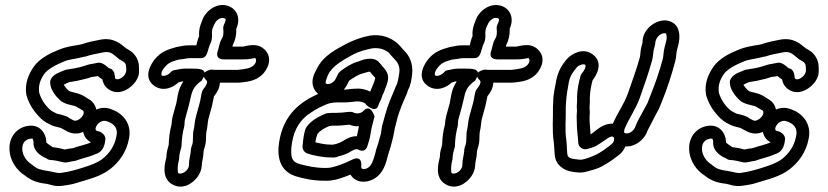

<svg xmlns="http://www.w3.org/2000/svg" viewBox="-20 -691 3235 750"><path d="M523 -410C523 -427 525 -447 512 -468C501 -487 484 -496 473 -502C453 -518 425 -546 372 -536C347 -531 324 -527 299 -518L284 -515C259 -511 236 -508 208 -496C176 -483 134 -463 111 -429C94 -404 75 -367 83 -320C83 -319 84 -318 84 -317C95 -279 117 -250 141 -227C156 -213 169 -208 181 -202C193 -196 214 -193 218 -191C226 -186 237 -181 244 -177C267 -166 288 -168 305 -176C308 -160 317 -145 335 -135C317 -126 292 -122 264 -112C253 -111 241 -109 233 -107C222 -110 205 -114 186 -116C177 -122 165 -130 161 -134V-139C159 -171 136 -203 96 -200C50 -197 15 -159 17 -109C18 -62 47 -24 78 -5C100 13 124 23 162 27C175 29 195 40 229 34C244 32 264 29 281 23C326 9 373 -1 411 -31C445 -58 474 -96 484 -150C496 -210 457 -249 418 -263C395 -273 374 -271 356 -263C353 -279 344 -294 326 -304C317 -309 306 -319 287 -325C275 -329 254 -333 251 -335C241 -342 233 -353 229 -360C235 -363 242 -367 250 -370C272 -373 296 -378 318 -384L337 -390C340 -391 347 -391 352 -392L362 -394C371 -386 372 -386 380 -381C382 -368 388 -356 398 -347C436 -314 481 -339 502 -363C513 -375 523 -392 523 -410ZM429 -392C429 -392 426 -406 426 -407C417 -426 408 -423 406 -424C401 -428 381 -449 363 -446L343 -442C335 -441 330 -440 323 -438L304 -432C285 -426 261 -422 240 -419C238 -419 235 -418 233 -417C213 -408 184 -402 176 -374C175 -350 187 -333 189 -330C197 -316 208 -306 214 -300C227 -286 259 -280 272 -277C280 -274 289 -267 303 -260C306 -258 311 -250 301 -236C292 -224 276 -216 267 -221C258 -225 250 -230 243 -235C227 -242 207 -246 202 -247C187 -255 183 -256 175 -263C155 -281 141 -303 133 -329C129 -358 138 -380 152 -401C164 -419 196 -437 228 -450C248 -459 265 -459 294 -466L311 -470H314C333 -477 356 -481 381 -486C412 -492 418 -482 443 -462C444 -461 446 -459 447 -459C470 -446 474 -446 473 -412C472 -409 470 -402 465 -396C450 -379 427 -375 429 -392ZM278 -64C298 -72 327 -77 353 -89C389 -99 390 -138 391 -142C393 -149 391 -157 387 -163C376 -178 360 -179 358 -180C355 -181 349 -186 358 -201C366 -215 385 -223 398 -217C399 -217 400 -216 401 -216C424 -208 442 -191 435 -160C428 -120 407 -92 380 -70C360 -55 333 -45 300 -35C278 -28 250 -20 221 -16C203 -13 195 -19 168 -23C136 -28 127 -30 108 -45C107 -46 106 -48 105 -48C86 -59 67 -83 67 -110C67 -130 76 -143 93 -148C108 -152 109 -150 111 -138C106 -92 162 -72 162 -72C166 -68 173 -66 178 -66C190 -66 211 -61 228 -57C241 -54 262 -62 269 -62C272 -62 276 -63 278 -64Z M773 -619 769 -609C761 -590 756 -572 758 -552C758 -547 756 -549 750 -527L747 -514H726C713 -514 702 -514 690 -511L668 -507C667 -507 666 -506 665 -506C635 -498 608 -488 585 -460C572 -444 534 -388 585 -354C622 -331 659 -352 677 -369L692 -373H696C688 -360 681 -347 677 -330C672 -311 672 -302 669 -289L655 -238C652 -227 651 -217 650 -204C643 -178 640 -155 639 -125C636 -114 630 -96 630 -77C625 -56 609 -1 648 26C690 55 734 26 753 -2C761 -14 767 -27 768 -43C768 -60 774 -70 775 -96C775 -101 775 -100 778 -111C788 -141 783 -154 786 -175C791 -194 791 -214 794 -226L808 -277C812 -293 813 -303 816 -315C827 -329 838 -345 839 -368H909H912C942 -371 977 -373 1004 -399C1024 -418 1049 -464 1013 -498C982 -528 939 -509 928 -509H888C888 -510 889 -512 889 -514C899 -534 904 -554 903 -579C920 -616 908 -652 876 -666C831 -685 787 -651 773 -619ZM729 -423H701C694 -423 689 -422 682 -421L667 -418C656 -416 653 -416 646 -408C636 -397 619 -392 612 -396C610 -398 607 -409 623 -428C637 -445 648 -450 677 -458L700 -461C708 -463 716 -464 726 -464H765C785 -464 789 -482 794 -499L799 -515C800 -517 810 -533 808 -557C807 -567 809 -579 814 -589L819 -599C823 -609 840 -626 856 -620C860 -618 864 -617 859 -604L855 -595C853 -591 852 -586 852 -582C854 -556 853 -551 844 -535C837 -523 835 -504 831 -493C831 -493 816 -459 855 -459H928C968 -459 974 -467 978 -463C981 -460 983 -447 970 -435C959 -425 940 -421 908 -418H819C813 -419 809 -419 804 -419C804 -419 787 -416 779 -407C777 -423 750 -423 729 -423ZM776 -391C778 -387 781 -382 787 -376C791 -372 789 -362 779 -349L773 -341C771 -338 770 -335 769 -332C764 -313 764 -303 760 -289L746 -238C740 -217 740 -197 737 -186C735 -179 734 -174 734 -160C733 -140 734 -136 731 -126C729 -121 725 -111 725 -98C724 -84 718 -70 718 -45C717 -23 688 -7 676 -15C675 -15 671 -37 679 -66C680 -70 680 -77 680 -77C681 -91 684 -100 688 -115C688 -117 689 -119 689 -120C690 -149 693 -172 699 -194C702 -205 700 -215 703 -226L717 -277C726 -309 726 -334 745 -356L754 -365C758 -369 762 -372 767 -375C767 -375 772 -382 776 -391Z M1382 -198C1380 -188 1377 -170 1374 -159C1332 -159 1323 -132 1280 -126H1275C1251 -126 1234 -130 1212 -135C1213 -146 1217 -159 1220 -168C1231 -181 1244 -189 1267 -199C1269 -199 1272 -199 1276 -200H1290C1308 -200 1326 -202 1345 -204C1357 -199 1368 -197 1382 -198ZM1311 -251C1304 -251 1297 -250 1290 -250H1274C1270 -250 1265 -249 1261 -249C1258 -249 1254 -248 1251 -247C1225 -235 1198 -223 1178 -196C1177 -194 1176 -192 1175 -191C1166 -169 1165 -148 1162 -123C1160 -108 1169 -96 1179 -92C1201 -84 1240 -76 1273 -76C1294 -74 1300 -80 1301 -80C1312 -83 1334 -88 1351 -100C1367 -109 1375 -110 1379 -107C1382 -105 1407 -91 1416 -123C1420 -138 1425 -149 1428 -171C1429 -179 1430 -184 1431 -189L1443 -236C1443 -236 1428 -287 1401 -259C1393 -250 1379 -245 1364 -250C1360 -252 1357 -254 1349 -254H1347C1333 -254 1322 -251 1311 -251ZM1378 -295C1402 -293 1409 -286 1410 -282C1410 -282 1449 -244 1459 -282C1460 -287 1465 -295 1469 -304L1474 -319C1476 -324 1481 -331 1484 -343C1486 -349 1495 -365 1496 -386C1498 -412 1474 -430 1463 -445C1440 -476 1390 -455 1380 -451C1351 -443 1331 -428 1315 -417C1309 -413 1306 -409 1306 -409C1303 -406 1301 -404 1300 -401C1290 -380 1288 -374 1276 -367C1268 -362 1255 -360 1252 -367C1251 -370 1254 -381 1262 -400C1279 -434 1320 -457 1363 -480C1384 -490 1408 -497 1433 -502C1463 -506 1483 -497 1498 -486C1505 -478 1513 -468 1521 -460C1532 -449 1543 -434 1540 -408C1538 -393 1534 -372 1531 -364C1523 -348 1523 -344 1520 -338C1508 -310 1494 -278 1485 -244L1473 -201C1470 -188 1469 -173 1468 -169L1457 -130C1454 -118 1448 -106 1447 -96C1438 -63 1431 -43 1416 -35C1406 -29 1389 -27 1391 -41C1391 -41 1398 -88 1355 -67C1330 -55 1305 -44 1275 -37C1265 -35 1258 -35 1249 -35C1212 -35 1182 -42 1151 -50C1125 -58 1115 -69 1118 -112C1123 -174 1146 -214 1180 -241C1203 -257 1219 -268 1245 -279C1267 -289 1271 -289 1294 -291H1331C1343 -291 1368 -295 1378 -295ZM1426 -333C1413 -340 1394 -345 1379 -345C1365 -345 1343 -343 1329 -341H1323C1333 -353 1337 -362 1344 -376C1362 -388 1378 -399 1393 -403C1406 -406 1420 -412 1425 -411C1430 -404 1439 -394 1446 -387C1444 -373 1433 -351 1426 -333ZM1223 -324C1137 -287 1078 -226 1068 -116C1064 -57 1087 -17 1137 -2C1168 7 1203 15 1248 15C1286 17 1321 2 1349 -9C1369 24 1410 25 1440 8C1479 -14 1488 -55 1496 -86C1499 -97 1503 -107 1506 -118L1516 -157C1519 -170 1521 -184 1522 -189L1533 -232C1541 -260 1554 -291 1566 -318C1572 -330 1573 -339 1574 -340C1584 -356 1588 -383 1590 -402C1594 -441 1580 -474 1557 -495C1550 -503 1539 -516 1531 -523C1507 -543 1471 -559 1425 -552C1393 -546 1367 -536 1341 -524C1298 -501 1243 -476 1217 -421C1212 -411 1191 -379 1206 -346C1210 -337 1216 -330 1223 -324Z M1841 -619 1837 -609C1829 -590 1824 -572 1826 -552C1826 -547 1824 -549 1818 -527L1815 -514H1794C1781 -514 1770 -514 1758 -511L1736 -507C1735 -507 1734 -506 1733 -506C1703 -498 1676 -488 1653 -460C1640 -444 1602 -388 1653 -354C1690 -331 1727 -352 1745 -369L1760 -373H1764C1756 -360 1749 -347 1745 -330C1740 -311 1740 -302 1737 -289L1723 -238C1720 -227 1719 -217 1718 -204C1711 -178 1708 -155 1707 -125C1704 -114 1698 -96 1698 -77C1693 -56 1677 -1 1716 26C1758 55 1802 26 1821 -2C1829 -14 1835 -27 1836 -43C1836 -60 1842 -70 1843 -96C1843 -101 1843 -100 1846 -111C1856 -141 1851 -154 1854 -175C1859 -194 1859 -214 1862 -226L1876 -277C1880 -293 1881 -303 1884 -315C1895 -329 1906 -345 1907 -368H1977H1980C2010 -371 2045 -373 2072 -399C2092 -418 2117 -464 2081 -498C2050 -528 2007 -509 1996 -509H1956C1956 -510 1957 -512 1957 -514C1967 -534 1972 -554 1971 -579C1988 -616 1976 -652 1944 -666C1899 -685 1855 -651 1841 -619ZM1797 -423H1769C1762 -423 1757 -422 1750 -421L1735 -418C1724 -416 1721 -416 1714 -408C1704 -397 1687 -392 1680 -396C1678 -398 1675 -409 1691 -428C1705 -445 1716 -450 1745 -458L1768 -461C1776 -463 1784 -464 1794 -464H1833C1853 -464 1857 -482 1862 -499L1867 -515C1868 -517 1878 -533 1876 -557C1875 -567 1877 -579 1882 -589L1887 -599C1891 -609 1908 -626 1924 -620C1928 -618 1932 -617 1927 -604L1923 -595C1921 -591 1920 -586 1920 -582C1922 -556 1921 -551 1912 -535C1905 -523 1903 -504 1899 -493C1899 -493 1884 -459 1923 -459H1996C2036 -459 2042 -467 2046 -463C2049 -460 2051 -447 2038 -435C2027 -425 2008 -421 1976 -418H1887C1881 -419 1877 -419 1872 -419C1872 -419 1855 -416 1847 -407C1845 -423 1818 -423 1797 -423ZM1844 -391C1846 -387 1849 -382 1855 -376C1859 -372 1857 -362 1847 -349L1841 -341C1839 -338 1838 -335 1837 -332C1832 -313 1832 -303 1828 -289L1814 -238C1808 -217 1808 -197 1805 -186C1803 -179 1802 -174 1802 -160C1801 -140 1802 -136 1799 -126C1797 -121 1793 -111 1793 -98C1792 -84 1786 -70 1786 -45C1785 -23 1756 -7 1744 -15C1743 -15 1739 -37 1747 -66C1748 -70 1748 -77 1748 -77C1749 -91 1752 -100 1756 -115C1756 -117 1757 -119 1757 -120C1758 -149 1761 -172 1767 -194C1770 -205 1768 -215 1771 -226L1785 -277C1794 -309 1794 -334 1813 -356L1822 -365C1826 -369 1830 -372 1835 -375C1835 -375 1840 -382 1844 -391Z M2287 -166C2286 -188 2282 -213 2283 -236C2285 -257 2283 -253 2283 -274L2284 -291V-311C2285 -335 2289 -356 2295 -378C2308 -394 2340 -445 2296 -478C2258 -507 2214 -481 2196 -462C2178 -442 2160 -414 2153 -378C2149 -352 2141 -326 2141 -291L2140 -273V-271C2141 -229 2136 -184 2143 -137C2145 -123 2145 -103 2147 -85C2151 -45 2183 -25 2216 -20C2231 -18 2249 -14 2273 -21L2287 -25C2306 -30 2326 -36 2348 -51C2364 -60 2380 -72 2394 -83C2407 -92 2416 -103 2423 -119C2463 -117 2493 -145 2505 -170L2510 -182C2520 -203 2530 -219 2541 -242L2554 -266C2559 -278 2563 -287 2567 -298C2586 -344 2603 -397 2617 -449C2623 -470 2621 -485 2625 -498L2629 -513C2637 -541 2641 -596 2593 -609C2584 -612 2573 -612 2563 -610C2526 -603 2490 -569 2490 -527V-525L2486 -510C2482 -496 2482 -484 2480 -469C2467 -420 2448 -372 2432 -324C2417 -283 2393 -252 2374 -208C2338 -210 2310 -183 2297 -173ZM2418 -173C2418 -178 2418 -183 2420 -188C2437 -229 2462 -262 2479 -308C2496 -357 2513 -403 2528 -458C2531 -471 2532 -490 2534 -498L2538 -513C2539 -517 2540 -522 2540 -526C2543 -544 2556 -558 2572 -561C2576 -562 2579 -561 2580 -561C2580 -561 2589 -553 2581 -525L2577 -510C2571 -488 2572 -471 2569 -461C2556 -411 2538 -361 2520 -316C2516 -307 2513 -297 2509 -288L2496 -264C2486 -244 2472 -223 2464 -202L2460 -192C2452 -176 2432 -164 2418 -173ZM2233 -220C2233 -184 2237 -165 2239 -132C2240 -117 2257 -104 2274 -109C2283 -112 2301 -115 2315 -125L2326 -132C2351 -149 2368 -163 2375 -156C2376 -155 2378 -154 2379 -153C2380 -142 2377 -133 2363 -123C2335 -101 2313 -86 2274 -73L2260 -69C2247 -65 2241 -68 2222 -70C2202 -73 2197 -79 2196 -91C2194 -105 2195 -124 2192 -145C2186 -182 2191 -227 2190 -272L2191 -289C2192 -316 2197 -341 2202 -370C2207 -395 2219 -411 2233 -428C2244 -439 2261 -442 2266 -438C2268 -436 2270 -425 2254 -406C2252 -403 2249 -399 2248 -396C2241 -370 2235 -344 2234 -312C2234 -306 2235 -301 2234 -293L2233 -275C2233 -268 2234 -260 2234 -258C2233 -250 2233 -244 2233 -244C2232 -237 2233 -227 2233 -220Z M3178 -410C3178 -427 3180 -447 3167 -468C3156 -487 3139 -496 3128 -502C3108 -518 3080 -546 3027 -536C3002 -531 2979 -527 2954 -518L2939 -515C2914 -511 2891 -508 2863 -496C2831 -483 2789 -463 2766 -429C2749 -404 2730 -367 2738 -320C2738 -319 2739 -318 2739 -317C2750 -279 2772 -250 2796 -227C2811 -213 2824 -208 2836 -202C2848 -196 2869 -193 2873 -191C2881 -186 2892 -181 2899 -177C2922 -166 2943 -168 2960 -176C2963 -160 2972 -145 2990 -135C2972 -126 2947 -122 2919 -112C2908 -111 2896 -109 2888 -107C2877 -110 2860 -114 2841 -116C2832 -122 2820 -130 2816 -134V-139C2814 -171 2791 -203 2751 -200C2705 -197 2670 -159 2672 -109C2673 -62 2702 -24 2733 -5C2755 13 2779 23 2817 27C2830 29 2850 40 2884 34C2899 32 2919 29 2936 23C2981 9 3028 -1 3066 -31C3100 -58 3129 -96 3139 -150C3151 -210 3112 -249 3073 -263C3050 -273 3029 -271 3011 -263C3008 -279 2999 -294 2981 -304C2972 -309 2961 -319 2942 -325C2930 -329 2909 -333 2906 -335C2896 -342 2888 -353 2884 -360C2890 -363 2897 -367 2905 -370C2927 -373 2951 -378 2973 -384L2992 -390C2995 -391 3002 -391 3007 -392L3017 -394C3026 -386 3027 -386 3035 -381C3037 -368 3043 -356 3053 -347C3091 -314 3136 -339 3157 -363C3168 -375 3178 -392 3178 -410ZM3084 -392C3084 -392 3081 -406 3081 -407C3072 -426 3063 -423 3061 -424C3056 -428 3036 -449 3018 -446L2998 -442C2990 -441 2985 -440 2978 -438L2959 -432C2940 -426 2916 -422 2895 -419C2893 -419 2890 -418 2888 -417C2868 -408 2839 -402 2831 -374C2830 -350 2842 -333 2844 -330C2852 -316 2863 -306 2869 -300C2882 -286 2914 -280 2927 -277C2935 -274 2944 -267 2958 -260C2961 -258 2966 -250 2956 -236C2947 -224 2931 -216 2922 -221C2913 -225 2905 -230 2898 -235C2882 -242 2862 -246 2857 -247C2842 -255 2838 -256 2830 -263C2810 -281 2796 -303 2788 -329C2784 -358 2793 -380 2807 -401C2819 -419 2851 -437 2883 -450C2903 -459 2920 -459 2949 -466L2966 -470H2969C2988 -477 3011 -481 3036 -486C3067 -492 3073 -482 3098 -462C3099 -461 3101 -459 3102 -459C3125 -446 3129 -446 3128 -412C3127 -409 3125 -402 3120 -396C3105 -379 3082 -375 3084 -392ZM2933 -64C2953 -72 2982 -77 3008 -89C3044 -99 3045 -138 3046 -142C3048 -149 3046 -157 3042 -163C3031 -178 3015 -179 3013 -180C3010 -181 3004 -186 3013 -201C3021 -215 3040 -223 3053 -217C3054 -217 3055 -216 3056 -216C3079 -208 3097 -191 3090 -160C3083 -120 3062 -92 3035 -70C3015 -55 2988 -45 2955 -35C2933 -28 2905 -20 2876 -16C2858 -13 2850 -19 2823 -23C2791 -28 2782 -30 2763 -45C2762 -46 2761 -48 2760 -48C2741 -59 2722 -83 2722 -110C2722 -130 2731 -143 2748 -148C2763 -152 2764 -150 2766 -138C2761 -92 2817 -72 2817 -72C2821 -68 2828 -66 2833 -66C2845 -66 2866 -61 2883 -57C2896 -54 2917 -62 2924 -62C2927 -62 2931 -63 2933 -64Z"/></svg>

Font: Dictator
Style: Stencil
Weight: 500
Version: Version MIL.1277